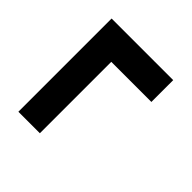

<svg xmlns="http://www.w3.org/2000/svg" viewBox="-52 -669 616 616"><g transform="rotate(-45 255.5 -361.0)"><path d="M368 -221.5V-403.5H44V-501H467V-221.5Z"/></g></svg>

Font: Big Shoulders
Style: Bold
Weight: 700
Designer: Patric King
Foundry: XO Type Co
Version: Version 2.002